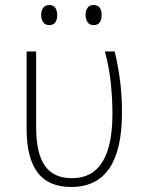

<svg xmlns="http://www.w3.org/2000/svg" viewBox="-20 -735 570 765"><path d="M264 10Q173 10 129.5 -48Q86 -106 86 -222V-530H124V-229Q124 -125 158.5 -75Q193 -25 267 -25Q428 -25 428 -282Q428 -341 421.5 -404Q415 -467 398 -530H437Q452 -467 459 -408.5Q466 -350 466 -286Q466 10 264 10ZM353 -635Q337 -635 329 -646.5Q321 -658 321 -675Q321 -693 329 -704Q337 -715 353 -715Q370 -715 377.5 -704Q385 -693 385 -675Q385 -657 377.5 -646Q370 -635 353 -635ZM176 -635Q160 -635 152 -646.5Q144 -658 144 -675Q144 -692 152 -703.5Q160 -715 176 -715Q193 -715 200.5 -703.5Q208 -692 208 -675Q208 -657 200.5 -646Q193 -635 176 -635Z"/></svg>

Font: Noto Sans Mono Condensed ExtraLight
Style: Regular
Weight: 200
Width: 3
Designer: Monotype Design Team
Foundry: Monotype Imaging Inc.
Version: Version 2.014; ttfautohint (v1.8.4.7-5d5b)